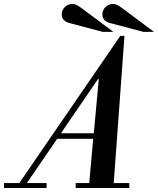

<svg xmlns="http://www.w3.org/2000/svg" viewBox="-111 -944 793 964"><path d="M123 -25V0H-91V-25H-14L493 -764H514L460 -25H538V0H269V-25H337L357 -247H176L24 -25ZM385 -547H381L195 -275H360ZM405 -784 239 -828Q199 -838 199 -871Q199 -893 214.5 -908.5Q230 -924 253 -924Q265 -924 277.5 -917Q290 -910 319 -888L458 -784ZM609 -784 443 -828Q403 -838 403 -871Q403 -893 418.5 -908.5Q434 -924 457 -924Q469 -924 481.5 -917Q494 -910 523 -888L662 -784Z"/></svg>

Font: Libre Bodoni
Style: Italic
Weight: 400
Italic angle: -13°
Designer: Pablo Impallari, Rodrigo Fuenzalida
Foundry: Pablo Impallari, Rodrigo Fuenzalida
Version: Version 1.001